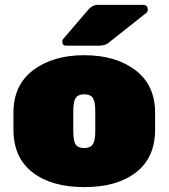

<svg xmlns="http://www.w3.org/2000/svg" viewBox="-20 -756 690 786"><path d="M35 -294Q35 -408 116 -469Q197 -530 325 -530Q453 -530 534 -469Q615 -408 615 -294V-226Q615 -111 537 -50.5Q459 10 325 10Q191 10 113 -50.5Q35 -111 35 -226ZM370 -302Q370 -340 360 -355Q350 -370 325 -370Q300 -370 290 -355Q280 -340 280 -302V-218Q280 -178 290 -164Q300 -150 325 -150Q350 -150 360 -165Q370 -180 370 -218ZM379 -736H566Q585 -736 585 -716Q585 -709 580 -704L422 -579Q411 -569 381 -569H251Q235 -569 235 -585Q235 -593 240 -598L342 -717Q359 -736 379 -736Z"/></svg>

Font: Rubik One
Style: Regular
Weight: 400
Designer: Hubert and Fischer with Elvire Volk Leonovitch
Foundry: Hubert and Fischer with Elvire Volk Leonovitch
Version: Version 1.001